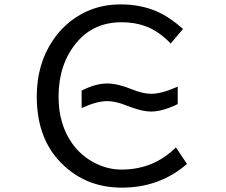

<svg xmlns="http://www.w3.org/2000/svg" viewBox="-20 -821 1040 882"><path d="M539.6 41Q360.8 41 245.6 -88.9Q148.9 -198.7 148.9 -377.9Q148.9 -525.9 222.7 -635.3Q247.1 -671.9 277.8 -700.7Q385.3 -800.8 533.7 -800.8Q625.5 -800.8 700.2 -768.6Q758.3 -743.2 820.8 -688L764.2 -621.1Q706.5 -680.7 645.5 -701.7Q597.2 -718.8 538.6 -718.8Q408.7 -718.8 331.1 -624.5Q249 -525.9 249 -376.5Q249 -249 313 -160.2Q351.1 -107.4 409.2 -75.7Q470.7 -42 538.6 -42Q685.1 -42 788.1 -144L838.9 -67.9Q713.4 41 539.6 41ZM674.3 -308.6Q629.9 -308.6 562 -335.9Q511.7 -356.4 472.7 -356.4Q424.3 -356.4 355 -324.7V-404.8Q418.9 -437.5 472.2 -437.5Q520 -437.5 585 -411.1Q635.7 -390.1 674.8 -390.1Q722.2 -390.1 796.4 -422.9V-342.8Q726.1 -308.6 674.3 -308.6Z"/></svg>

Font: FORM UDPGothic
Style: Regular
Weight: 400
Foundry: Pronama LLC
Version: Version 1.05101